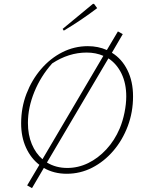

<svg xmlns="http://www.w3.org/2000/svg" viewBox="-20 -889 762 990"><path d="M324 7Q258 7 206 -23L145 81L120 67L183 -39Q139 -73 114 -128Q89 -183 89 -253Q89 -334 116.5 -405.5Q144 -477 191.5 -532.5Q239 -588 301 -619.5Q363 -651 433 -651Q486 -651 531 -631L588 -727L613 -713L557 -617Q608 -586 637 -527.5Q666 -469 666 -392Q666 -311 639 -239Q612 -167 564.5 -111.5Q517 -56 455.5 -24.5Q394 7 324 7ZM124 -255Q124 -194 144 -146Q164 -98 199 -68L513 -601Q474 -618 427 -618Q334 -618 249 -562Q190 -496 157 -415Q124 -334 124 -255ZM327 -23Q383 -23 434.5 -48Q486 -73 528.5 -119Q571 -165 597 -226Q613 -264 622 -308.5Q631 -353 631 -392Q631 -459 606.5 -509.5Q582 -560 539 -588L222 -51Q268 -23 327 -23ZM309 -731 303 -740 459 -869H465L481 -847Q440 -816 398 -787.5Q356 -759 309 -731Z"/></svg>

Font: Piazzolla Thin
Style: Italic
Weight: 100
Italic angle: -11.3°
Designer: Juan Pablo del Peral
Foundry: Huerta Tipografica
Version: Version 1.330